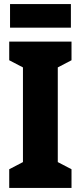

<svg xmlns="http://www.w3.org/2000/svg" viewBox="-20 -917 394 937"><path d="M329 0H25V-91L92 -126V-588L25 -623V-714H329V-623L262 -588V-126L329 -91ZM326 -897V-782H29V-897Z"/></svg>

Font: Noto Sans Gujarati UI ExtraCondensed Black
Style: Regular
Weight: 900
Width: 2
Designer: Jelle Bosma - Monotype Design Team, Universal Thirst
Foundry: Monotype Imaging Inc.
Version: Version 2.106; ttfautohint (v1.8.4.7-5d5b)